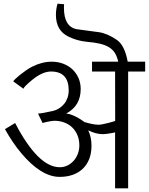

<svg xmlns="http://www.w3.org/2000/svg" viewBox="-20 -1021 807 1041"><path d="M767.1 -633.3H674.8V0H604V-303.2Q604 -303.2 596.2 -301.5Q588.4 -299.8 577.6 -298.1Q566.9 -296.4 555.7 -294.9Q544.4 -293.5 538.1 -293.5Q500 -293.5 458.5 -314.5Q476.1 -276.4 476.1 -231.4Q476.1 -190.9 463.9 -159.4Q451.7 -127.9 429 -106.2Q406.2 -84.5 374.5 -73.2Q342.8 -62 303.2 -62Q202.6 -62 94.2 -191.9Q47.9 -247.1 6.8 -320.8L62 -354Q186.5 -114.3 304.2 -114.3Q326.7 -114.3 346.2 -124Q365.7 -133.8 379.9 -149.9Q394 -166 402.1 -187.5Q410.2 -209 410.2 -232.4Q410.2 -262.7 400.1 -287.4Q390.1 -312 372.1 -329.6Q354 -347.2 328.9 -356.7Q303.7 -366.2 273.9 -366.2Q268.1 -366.2 257.6 -364.5Q247.1 -362.8 236.8 -360.6Q226.6 -358.4 218.8 -356.4Q210.9 -354.5 210.9 -354L186 -405.3Q203.1 -405.3 262.7 -418.5Q283.2 -422.9 299.8 -433.1Q316.4 -443.4 328.1 -458Q339.8 -472.7 346.2 -491.2Q352.5 -509.8 352.5 -530.8Q352.5 -633.3 256.3 -633.3Q210 -633.3 153.3 -586.9Q107.4 -548.8 107.4 -539.6L52.2 -579.6Q52.2 -582.5 62.3 -592.3Q72.3 -602.1 87.4 -614.3Q102.5 -626.5 120.4 -638.9Q138.2 -651.4 153.8 -659.2Q207.5 -686.5 260.3 -686.5Q294.4 -686.5 323.5 -675.3Q352.5 -664.1 373.3 -644.3Q394 -624.5 405.8 -597.4Q417.5 -570.3 417.5 -538.1Q417.5 -447.3 338.9 -405.3Q342.3 -405.3 350.8 -403.6Q359.4 -401.9 372.1 -397Q384.8 -392.1 401.4 -383.1Q418 -374 437.5 -359.4Q486.3 -344.7 514.6 -344.7Q523.4 -344.7 538.6 -347.9Q553.7 -351.1 568.4 -354.7Q583 -358.4 593.8 -361.8Q604.5 -365.2 604.5 -366.2L604 -633.3H479V-686.5H621.1Q614.7 -714.8 602.8 -733.9Q590.8 -752.9 570.6 -765.1Q550.3 -777.3 521 -784.2Q491.7 -791 451.2 -794.4Q424.8 -796.9 400.4 -803.7Q376 -810.5 352.5 -821.8Q283.2 -854.5 283.2 -940.4Q283.2 -971.7 292 -1001L327.6 -998Q327.1 -992.7 326.9 -987.8Q326.7 -982.9 326.7 -978.5Q326.7 -876.5 395.5 -862.8Q398.9 -862.3 408.2 -861.1Q417.5 -859.9 429.7 -858.2Q441.9 -856.4 455.3 -854.7Q468.8 -853 480.7 -851.3Q492.7 -849.6 502 -848.4Q511.2 -847.2 515.1 -846.7Q561 -840.3 612.8 -805.2Q656.2 -775.9 672.4 -686.5H767.1Z"/></svg>

Font: SakalBharati
Style: Regular
Weight: 400
Designer: CDAC GIST
Foundry: CDAC
Version: 13.02